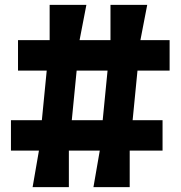

<svg xmlns="http://www.w3.org/2000/svg" viewBox="-20 -763 742 789"><path d="M545 -473 525 -269H648V-144H513V6H364L390 -144H263V6H114L140 -144H25V-269H152L172 -473H54V-598H184V-743H335L307 -598H434V-743H585L557 -598H677V-473ZM422 -473H295L275 -269H402Z"/></svg>

Font: Farro
Style: Bold
Weight: 700
Designer: Aceler Chua
Foundry: Grayscale Limited
Version: Version 1.101